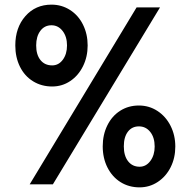

<svg xmlns="http://www.w3.org/2000/svg" viewBox="-20 -795 822 828"><path d="M46 -599Q46 -676 89.5 -725.5Q133 -775 202 -775Q246 -775 282 -752Q318 -729 338 -688.5Q358 -648 358 -599Q358 -550 338 -509.5Q318 -469 283 -445.5Q248 -422 205 -422Q159 -422 122.5 -444.5Q86 -467 66 -507.5Q46 -548 46 -599ZM208 0H108L569 -763H670ZM269 -599Q269 -637 250 -661.5Q231 -686 202 -686Q172 -686 154 -662Q136 -638 136 -599Q136 -559 154.5 -536Q173 -513 205 -513Q233 -513 251 -537.5Q269 -562 269 -599ZM423 -164Q423 -214 443 -254.5Q463 -295 498.5 -317.5Q534 -340 579 -340Q623 -340 659 -316.5Q695 -293 715.5 -252.5Q736 -212 736 -163Q736 -114 716 -74Q696 -34 660.5 -10.5Q625 13 582 13Q536 13 500 -9.5Q464 -32 443.5 -72.5Q423 -113 423 -164ZM647 -163Q647 -202 628 -226Q609 -250 579 -250Q549 -250 531.5 -227Q514 -204 514 -164Q514 -123 532.5 -99.5Q551 -76 582 -76Q610 -76 628.5 -101Q647 -126 647 -163Z"/></svg>

Font: Open Sauce Sans SemiBold
Style: Regular
Weight: 600
Designer: Alfredo Marco Pradil
Foundry: Creative Sauce Fz LLC
Version: Version 1.477